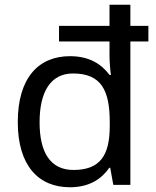

<svg xmlns="http://www.w3.org/2000/svg" viewBox="-20 -780 657 810"><path d="M275 10C358 10 409 -26 441 -72H445L458 0H530V-605H606V-671H530V-760H442V-671H229V-605H442V-544C442 -523 445 -481 448 -464H442C409 -508 359 -543 275 -543C143 -543 55 -452 55 -265C55 -83 141 10 275 10ZM290 -63C193 -63 147 -136 147 -264C147 -392 193 -470 288 -470C407 -470 443 -399 443 -265V-248C443 -124 402 -63 290 -63Z"/></svg>

Font: Noto Sans Math
Style: Regular
Weight: 400
Designer: Monotype Design Team, Delve Withrington, Jeff Kellem
Foundry: Monotype Imaging Inc., Delve Fonts LLC
Version: Version 3.000